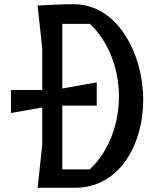

<svg xmlns="http://www.w3.org/2000/svg" viewBox="-20 -889 740 909"><path d="M330 -869C278 -869 242 -867 158 -863L180 -660V-463H32V-354L180 -380V-203L158 0H335C548 0 658 -208 658 -416C658 -635 536 -869 330 -869ZM275 -87V-389H438V-499L275 -470V-776H406C489 -697 543 -572 543 -432C543 -291 489 -166 405 -87Z"/></svg>

Font: BackOut Medium
Style: Regular
Weight: 500
Designer: Frank Adebiaye
Foundry: Velvetyne Type Foundry
Version: Version 2.000;hotconv 1.0.109;makeotfexe 2.5.65596